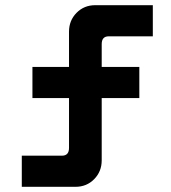

<svg xmlns="http://www.w3.org/2000/svg" viewBox="-20 -720 660 740"><path d="M64 0V-120H219Q246 -120 246 -150V-342H105V-462H246V-598Q246 -641 275 -670.5Q304 -700 347 -700H569V-580H399Q372 -580 372 -550V-462H517V-342H372V-102Q372 -59 343 -29.5Q314 0 271 0Z"/></svg>

Font: Space Grotesk Light
Style: Bold
Weight: 700
Version: Version 2.000